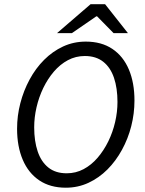

<svg xmlns="http://www.w3.org/2000/svg" viewBox="-20 -862 673 894"><path d="M286.3 12Q213.7 12 163 -22.1Q112.3 -56.2 85.9 -118.2Q59.5 -180.2 59.5 -262.6Q59.5 -323 74.7 -381.5Q89.8 -440 118 -492Q146.1 -544 185.5 -583.4Q224.8 -622.8 273.8 -645.6Q322.8 -668.3 379.4 -668.3Q452.6 -668.3 503.3 -634.2Q553.9 -600.2 580 -538.5Q606.1 -476.8 606.1 -393.7Q606.1 -333.3 591.2 -274.8Q576.4 -216.3 547.9 -164.3Q519.5 -112.3 480.2 -72.9Q440.8 -33.5 391.8 -10.7Q342.8 12 286.3 12ZM290.7 -55.1Q333.1 -55.1 369.4 -74.5Q405.7 -93.9 434.6 -127.6Q463.5 -161.4 484.4 -204Q505.2 -246.7 516.1 -293.8Q527 -340.9 527 -387.3Q527 -451.4 510.8 -499.5Q494.5 -547.7 460.8 -574.4Q427 -601.2 374.9 -601.2Q332.6 -601.2 296.2 -581.8Q259.9 -562.4 231 -528.7Q202.1 -494.9 181.5 -452.3Q161 -409.6 150.1 -362.5Q139.2 -315.5 139.2 -269.1Q139.2 -204.9 155.5 -156.8Q171.7 -108.7 205.2 -81.9Q238.6 -55.1 290.7 -55.1ZM245.3 -707.6 401.6 -842.3H469.4L575.8 -707.6H509L432.2 -785.8H428.2L314.6 -707.6Z"/></svg>

Font: Source Sans 3
Style: Italic
Weight: 200
Italic angle: -11°
Designer: Paul D. Hunt
Foundry: Adobe
Version: Version 3.046;hotconv 1.0.118;makeotfexe 2.5.65603